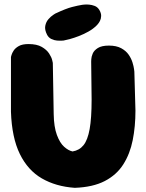

<svg xmlns="http://www.w3.org/2000/svg" viewBox="-20 -854 668 876"><path d="M321 3Q235 -3 171 -40Q107 -77 70.5 -151.5Q34 -226 30 -344V-594Q30 -594 32.5 -603Q35 -612 42.5 -623.5Q50 -635 66 -644Q82 -653 110 -653Q148 -653 170.5 -640Q193 -627 204 -610Q215 -593 218 -580Q221 -567 221 -567L225 -333Q226 -275 239.5 -238.5Q253 -202 272.5 -184.5Q292 -167 311 -163Q342 -168 361 -191.5Q380 -215 389 -265Q398 -315 398 -400L396 -573Q396 -573 396.5 -584Q397 -595 403 -609.5Q409 -624 426.5 -635Q444 -646 477 -646Q511 -646 533 -634Q555 -622 567 -604.5Q579 -587 584.5 -569Q590 -551 591.5 -539Q593 -527 593 -527L598 -349Q598 -277 585.5 -214.5Q573 -152 542.5 -104Q512 -56 458 -28Q404 0 321 3ZM270 -669Q270 -669 261 -668.5Q252 -668 239.5 -669Q227 -670 214.5 -676Q202 -682 195 -695Q183 -718 186.5 -736Q190 -754 201 -766.5Q212 -779 222 -785.5Q232 -792 232 -792Q281 -815 308.5 -822Q336 -829 355 -832Q355 -832 364 -833Q373 -834 386 -833Q399 -832 412 -827Q425 -822 433 -809Q442 -794 441.5 -781Q441 -768 436 -758.5Q431 -749 426 -743.5Q421 -738 421 -738Q405 -722 383.5 -710Q362 -698 340 -689.5Q318 -681 299.5 -676Q281 -671 270 -669Z"/></svg>

Font: Sour Gummy Black
Style: Regular
Weight: 900
Designer: Stefie Justprince
Foundry: Eifetstype
Version: Version 1.000